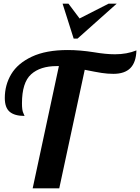

<svg xmlns="http://www.w3.org/2000/svg" viewBox="-20 -1020 759 1040"><path d="M319 -1000 379 -811H400L612 -1000H568L411 -920L351 -1000ZM299 -662 157 0H301L439 -642C478.3 -634 508.7 -628.3 530 -625C551.3 -621.7 572.7 -620 594 -620C634.7 -620 665.3 -630.3 686 -651C706.7 -671.7 717.7 -703.7 719 -747C684.3 -733 645.7 -726 603 -726C569.7 -726 531.7 -729.7 489 -737C438.3 -745 391 -749 347 -749C268.3 -749 203.5 -737 152.5 -713C101.5 -689 64.3 -657.5 41 -618.5C17.7 -579.5 6 -536.3 6 -489C6 -454.3 14.8 -429.5 32.5 -414.5C50.2 -399.5 77 -392 113 -392C113 -393.3 110.7 -398.8 106 -408.5C101.3 -418.2 99 -435.3 99 -460C99 -535.3 115.5 -587.8 148.5 -617.5C181.5 -647.2 227.7 -662 287 -662Z"/></svg>

Font: DonutKreme
Style: Regular
Weight: 400
Designer: Impallari Type
Foundry: Impallari Type
Version: Version 2.100